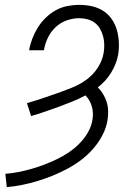

<svg xmlns="http://www.w3.org/2000/svg" viewBox="-20 -763 540 791"><path d="M8 8 2 -47Q30 -49 57 -54.5Q84 -60 110.5 -67.5Q137 -75 163 -85Q189 -95 215 -107.5Q241 -120 264.5 -136Q288 -152 308.5 -173Q329 -194 343 -219Q357 -244 361 -270Q366 -299 358 -325.5Q350 -352 332 -370Q304 -355 276.5 -344Q249 -333 220.5 -322.5Q192 -312 164 -302.5Q136 -293 108 -285L91 -338Q122 -347 153.5 -357.5Q185 -368 216 -379Q247 -390 278 -402.5Q309 -415 336.5 -435Q364 -455 383 -484.5Q402 -514 407 -545Q410 -563 409.5 -580.5Q409 -598 404.5 -614.5Q400 -631 391.5 -645.5Q383 -660 370 -669.5Q357 -679 340.5 -683.5Q324 -688 306 -688Q281 -688 255 -679Q229 -670 208.5 -650.5Q188 -631 176.5 -606Q165 -581 161 -556H100Q104 -580 113 -603.5Q122 -627 135.5 -649Q149 -671 168 -689.5Q187 -708 209.5 -720.5Q232 -733 257 -738Q282 -743 306 -743Q333 -743 358 -737.5Q383 -732 404 -719Q425 -706 439.5 -685.5Q454 -665 461 -641Q468 -617 469.5 -591Q471 -565 467 -539Q460 -500 438 -464Q416 -428 383 -403Q396 -390 405 -375Q414 -360 419.5 -342.5Q425 -325 425.5 -306Q426 -287 423 -268Q418 -237 402.5 -207Q387 -177 364.5 -151Q342 -125 315 -104.5Q288 -84 258 -68Q228 -52 197.5 -39.5Q167 -27 135.5 -17.5Q104 -8 72.5 -1.5Q41 5 8 8Z"/></svg>

Font: Iosevka SS18 Light
Style: Italic
Weight: 300
Italic angle: -9°
Monospace: yes
Designer: Belleve Invis
Foundry: Belleve Invis
Version: Version 25.1.1; ttfautohint (v1.8.4)